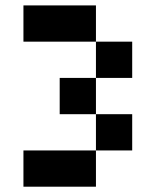

<svg xmlns="http://www.w3.org/2000/svg" viewBox="-20 -704 587 724"><path d="M68.4 -546.9V-683.6H341.8V-546.9ZM68.4 0V-136.7H341.8V0ZM478.5 -136.7H341.8V-273.4H478.5ZM341.8 -273.4H205.1V-410.2H341.8ZM478.5 -410.2H341.8V-546.9H478.5Z"/></svg>

Font: DatCub
Style: Bold
Weight: 700
Designer: GGBot
Version: 1.00